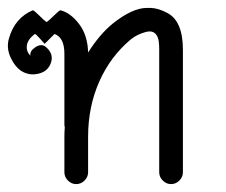

<svg xmlns="http://www.w3.org/2000/svg" viewBox="-33 -466 573 486"><path d="M190 -333Q219 -379 252 -406Q302 -446 339 -446H349Q368 -445 389 -434Q430 -414 430 -340V-30Q430 -18 421 -9Q412 0 400 0Q388 0 379 -9Q370 -18 370 -30V-340Q370 -364 366 -372Q358 -391 336 -385Q314 -379 299 -367Q247 -324 218.5 -260Q190 -196 190 -120V-30Q190 -18 181 -9Q172 0 160 0Q148 0 139 -9Q130 -18 130 -30V-120Q130 -132 131 -144Q130 -147 130 -150V-330Q130 -371 105 -380L80 -355Q76 -359 67 -369.5Q58 -380 55 -380Q37 -366 35 -351Q33 -336 44 -325Q42 -337 56.5 -346.5Q71 -356 82 -348Q103 -331 96.5 -309Q90 -287 68 -280.5Q46 -274 27 -283Q8 -292 -5 -318Q-18 -344 -10 -370Q5 -421 50 -440Q53 -440 66 -427Q79 -414 85 -410Q91 -414 104 -427Q117 -440 120 -440Q145 -434 167 -405.5Q189 -377 190 -333Z"/></svg>

Font: SOV_Station
Style: Bold
Weight: 700
Version: Version 1.00